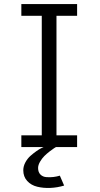

<svg xmlns="http://www.w3.org/2000/svg" viewBox="-20 -720 490 940"><path d="M254 0Q250.5 2 244.5 5.8Q238.5 9.5 223.5 21Q208.5 32.5 197 44Q185.5 55.5 176 71.8Q166.5 88 166.5 102.5Q166.5 123 178 134.5Q189.5 146 207.5 147.2Q225.5 148.5 241.8 146.5Q258 144.5 273 140L294 188.5Q261 198.5 226.8 200Q192.5 201.5 162.5 194.2Q132.5 187 113.2 166Q94 145 94 113.5Q94 94 104.2 75Q114.5 56 129.2 43Q144 30 158.5 19.8Q173 9.5 183 5L193.5 0H84.5V-57.5H184.5V-642.5H84.5V-700H357.5V-642.5H256.5V-57.5H357.5V0Z"/></svg>

Font: League Mono Condensed Light
Style: Regular
Weight: 300
Width: 1
Designer: Tyler Finck
Foundry: The League of Moveable Type / Tyler Finck
Version: Version 2.210